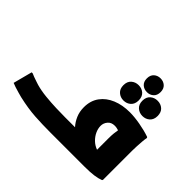

<svg xmlns="http://www.w3.org/2000/svg" viewBox="-193 -1282 1597 1597"><g transform="rotate(45 606.0 -483.5)"><path d="M548 0Q458 0 369.5 -5.5Q281 -11 172 -36Q153 -41 128 -48Q103 -55 80 -62.5Q57 -70 44 -76L88 -244H100Q111 -239 130.5 -231.5Q150 -224 169.5 -218Q189 -212 200 -208Q253 -193 317.5 -186.5Q382 -180 443.5 -178Q505 -176 548 -176H666Q637 -208 618.5 -250.5Q600 -293 600 -346Q600 -423 639.5 -477Q679 -531 747 -559Q815 -587 900 -587Q954 -587 1022 -575Q1090 -563 1148 -543L1152 -535Q1148 -517 1145.5 -487Q1143 -457 1141.5 -426Q1140 -395 1140 -375V-32L1136 -24Q1106 -12 1062.5 -6Q1019 0 956 0ZM808 -335Q808 -303 823 -270.5Q838 -238 865 -212Q892 -186 928 -173V-308Q928 -340 930.5 -365Q933 -390 937 -411Q928 -414 916 -416.5Q904 -419 891 -419Q851 -419 829.5 -393Q808 -367 808 -335ZM882 -805Q848 -805 824.5 -826Q801 -847 801 -886Q801 -925 824.5 -946Q848 -967 882 -967Q916 -967 939.5 -946Q963 -925 963 -886Q963 -847 939.5 -826Q916 -805 882 -805ZM996 -638Q959 -638 932.5 -661.5Q906 -685 906 -728Q906 -772 932.5 -795Q959 -818 996 -818Q1034 -818 1060 -795Q1086 -772 1086 -728Q1086 -685 1060 -661.5Q1034 -638 996 -638ZM793 -618Q756 -618 729.5 -641.5Q703 -665 703 -708Q703 -752 729.5 -775Q756 -798 793 -798Q831 -798 857 -775Q883 -752 883 -708Q883 -665 857 -641.5Q831 -618 793 -618Z"/></g></svg>

Font: Kufam Black
Style: Italic
Weight: 900
Italic angle: -11°
Designer: Artur Schmal
Foundry: Original Type
Version: Version 1.301; ttfautohint (v1.8.3)